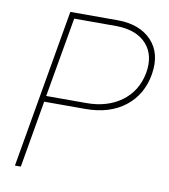

<svg xmlns="http://www.w3.org/2000/svg" viewBox="-80 -780 748 848"><g transform="rotate(10 293.5 -355.5)"><path d="M122.1 -300.3 70.3 0H43.9L167 -710.9H380.4Q479.5 -710 532.2 -653.8Q585 -597.7 569.8 -503.4Q554.2 -409.2 484.9 -354.7Q415.5 -300.3 306.6 -300.3ZM126.5 -326.7H307.1Q399.9 -326.7 463.6 -373Q527.3 -419.4 543.5 -502.4Q558.1 -584 514.2 -633.3Q470.2 -682.6 380.9 -684.6H189Z"/></g></svg>

Font: Roboto Thin
Style: Italic
Weight: 250
Italic angle: -12°
Designer: Google
Version: Version 2.134; 2016